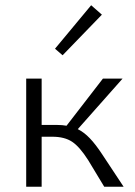

<svg xmlns="http://www.w3.org/2000/svg" viewBox="-20 -713 516 733"><path d="M452 0H378L317 -101Q284 -153 255 -172Q226 -191 180 -191H139V0H80V-413H139V-236H198Q218 -236 234 -233L373 -413H448L277 -220Q301 -208 323 -185Q345 -162 370 -124ZM190 -527 328 -693 369 -657 219 -502Z"/></svg>

Font: Ysabeau Semilight
Style: Regular
Weight: 300
Designer: Christian Thalmann (Catharsis Fonts)
Version: Version 0.003